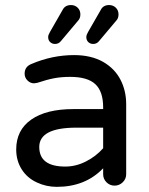

<svg xmlns="http://www.w3.org/2000/svg" viewBox="-20 -726 589 757"><path d="M169.9 -580.1Q169.9 -587.9 176.8 -599.6L226.6 -686.5Q236.3 -706.1 259.8 -706.1Q275.4 -706.1 286.1 -695.8Q296.9 -685.5 296.9 -668.9Q296.9 -653.3 287.1 -643.6L219.7 -563.5Q210.9 -552.7 197.3 -552.7Q185.5 -552.7 177.7 -560.1Q169.9 -567.4 169.9 -580.1ZM320.3 -580.1Q320.3 -587.9 327.1 -599.6L377 -686.5Q386.7 -706.1 410.2 -706.1Q425.8 -706.1 436.5 -695.8Q447.3 -685.5 447.3 -668.9Q447.3 -653.3 437.5 -643.6L370.1 -563.5Q361.3 -552.7 347.7 -552.7Q335.9 -552.7 328.1 -560.1Q320.3 -567.4 320.3 -580.1ZM125 -6.8Q86.9 -24.4 65.4 -58.6Q43.9 -92.8 43.9 -136.7Q43.9 -212.9 103 -254.4Q162.1 -295.9 269.5 -295.9H386.7V-302.7Q386.7 -365.2 356 -394Q325.2 -422.9 256.8 -422.9Q221.7 -422.9 193.4 -417.5Q165 -412.1 127 -399.4L114.3 -397.5Q99.6 -397.5 88.4 -408.7Q77.1 -419.9 77.1 -435.5Q77.1 -462.9 103.5 -473.6Q185.5 -508.8 272.5 -508.8Q339.8 -508.8 387.7 -481.4Q432.6 -455.1 455.1 -411.6Q477.5 -368.2 477.5 -315.4V-39.1Q477.5 -20.5 463.9 -7.3Q450.2 5.9 431.6 5.9Q413.1 5.9 399.9 -7.3Q386.7 -20.5 386.7 -39.1V-62.5Q316.4 10.7 204.1 10.7Q162.1 10.7 125 -6.8ZM386.7 -141.6V-222.7H281.2Q134.8 -222.7 134.8 -146.5Q134.8 -69.3 237.3 -69.3Q279.3 -69.3 318.8 -89.4Q358.4 -109.4 386.7 -141.6Z"/></svg>

Font: FakePearl
Style: Regular
Weight: 400
Version: Version 1.2